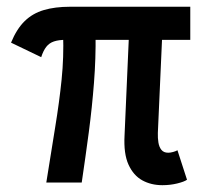

<svg xmlns="http://www.w3.org/2000/svg" viewBox="-20 -541 602 569"><path d="M461.4 7.8Q427.7 7.8 401.6 -6.6Q375.5 -21 360.8 -53.2Q346.2 -85.4 349.1 -139.6L362.8 -451.2H461.4L447.8 -147Q447.3 -131.8 449.5 -118.4Q451.7 -105 458.5 -96.7Q465.3 -88.4 478.5 -88.4Q484.9 -88.4 492.9 -90.6Q501 -92.8 505.9 -95.7L534.2 -8.3Q525.9 -2.4 505.1 2.7Q484.4 7.8 461.4 7.8ZM117.2 0Q131.3 -89.8 143.6 -164.3Q155.8 -238.8 162.6 -305.4Q169.4 -372.1 167 -439.9H263.2Q264.2 -367.7 258.5 -295.4Q252.9 -223.1 243.2 -149.4Q233.4 -75.7 222.2 0ZM102.1 -371.6 12.7 -414.6Q29.3 -455.1 53 -478.3Q76.7 -501.5 109.9 -511.2Q143.1 -521 187 -521H543.9V-422.9H175.3Q153.8 -422.9 139.9 -418.2Q126 -413.6 117.2 -402.3Q108.4 -391.1 102.1 -371.6Z"/></svg>

Font: Reddit Mono SemiBold
Style: Regular
Weight: 600
Monospace: yes
Designer: Stephen Hutchings
Foundry: Reddit
Version: Version 1.014